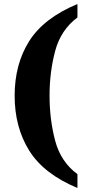

<svg xmlns="http://www.w3.org/2000/svg" viewBox="-20 -795 436 957"><path d="M366 142V73Q283 12 255 -93.5Q227 -199 227 -318Q227 -436 255 -541Q283 -646 366 -708V-775Q198 -705 125.5 -590Q53 -475 53 -318Q53 -161 125.5 -44.5Q198 72 366 142Z"/></svg>

Font: Noto Serif SemiCondensed Extra
Style: Regular
Weight: 800
Width: 4
Designer: Monotype Design Team
Foundry: Monotype Imaging Inc.
Version: Version 1.002